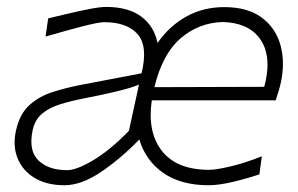

<svg xmlns="http://www.w3.org/2000/svg" viewBox="-20 -525 860 554"><path d="M166 9.5Q115.5 9.5 80.5 -11.2Q45.5 -32 30.8 -68.2Q16 -104.5 26.5 -150Q37 -196.5 65 -221.8Q93 -247 131.2 -259.2Q169.5 -271.5 210.5 -279.5L388.5 -313.5Q407.5 -392 377 -426.5Q346.5 -461 280.5 -461Q264.5 -461 217.2 -448.8Q170 -436.5 111.5 -419.5L119 -472Q142 -477.5 174.5 -485.2Q207 -493 238 -499Q269 -505 286 -505Q350.5 -505 387.8 -477Q425 -449 434.5 -401Q468.5 -450 517.5 -477.2Q566.5 -504.5 627 -504.5Q694 -504.5 734.5 -474.8Q775 -445 789 -395.8Q803 -346.5 790.5 -287.5Q788 -275.5 783.5 -261Q779 -246.5 775.5 -235.5H418Q404.5 -144 447.2 -89.5Q490 -35 583.5 -35Q603.5 -35 645.8 -45Q688 -55 735.5 -74L728.5 -22Q695 -10.5 653.2 -0.5Q611.5 9.5 582 9.5Q502.5 9.5 451.5 -25.8Q400.5 -61 382 -122.5Q327.5 -66.5 271 -28.5Q214.5 9.5 166 9.5ZM622.5 -461.5Q554 -459.5 501.5 -414.8Q449 -370 425.5 -273.5L742.5 -274.5Q745 -284.5 747 -293.5Q762.5 -369 729.2 -414.2Q696 -459.5 622.5 -461.5ZM173.5 -34Q201 -34 249.5 -63Q298 -92 352 -147.5L381 -281Q371 -276.5 354.8 -271.5Q338.5 -266.5 307 -259Q275.5 -251.5 219.5 -240.5Q184 -233.5 153.2 -224Q122.5 -214.5 101.5 -197Q80.5 -179.5 74 -148.5Q62 -90 91 -62Q120 -34 173.5 -34Z"/></svg>

Font: Commissioner Loud ExtraLight
Style: Italic
Weight: 200
Italic angle: -12°
Designer: Kostas Bartsokas
Foundry: Kostas Bartsokas
Version: Version 1.000; ttfautohint (v1.8.3)